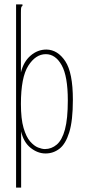

<svg xmlns="http://www.w3.org/2000/svg" viewBox="-20 -685 390 872"><path d="M53 -665H82V-658Q77 -656 76 -649.5Q75 -643 75 -626V-356Q87 -405 119 -432.5Q151 -460 191 -460Q242 -459 276.5 -407Q311 -355 311 -232Q311 -137 294.5 -84Q278 -31 250 -9.5Q222 12 187 12Q151 12 119 -13.5Q87 -39 76 -88V167H53ZM184 -8Q214 -8 238 -28.5Q262 -49 275 -97Q288 -145 288 -229Q288 -339 260 -389Q232 -439 188 -439Q142 -439 108.5 -386.5Q75 -334 75 -213Q75 -145 87 -104Q99 -63 117 -42.5Q135 -22 153 -15Q171 -8 184 -8Z"/></svg>

Font: Inconsolata ExtraCondensed ExtraLight
Style: Regular
Weight: 200
Width: 2
Monospace: yes
Designer: Raph Levien, Cyreal, Brenton Simpson
Foundry: Raph Levien, Cyreal, Google
Version: Version 3.001; ttfautohint (v1.8.2.53-6de2)